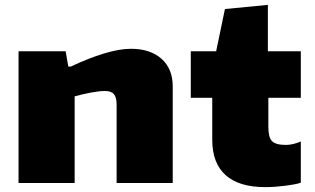

<svg xmlns="http://www.w3.org/2000/svg" viewBox="-20 -750 1290 787"><path d="M56 -540H249L260 -477H270Q344 -512 407 -531Q470 -550 517 -550Q596 -550 642 -509Q688 -468 688 -396V0H458V-321Q458 -351 447 -364Q436 -377 410 -377Q387 -377 352.5 -370.5Q318 -364 286 -355V0H56Z M1067 17Q960 17 905 -32Q850 -81 850 -177V-349H762V-540H866L902 -713L1078 -730V-540H1213V-349H1080V-230Q1080 -187 1095 -171.5Q1110 -156 1152 -156Q1180 -156 1213 -170V-1Q1201 3 1184.5 6Q1168 9 1148.5 11.5Q1129 14 1108 15.5Q1087 17 1067 17Z"/></svg>

Font: Encode Sans Wide
Style: Black
Weight: 900
Designer: Pablo Impallari, Andres Torresi
Foundry: Pablo Impallari, Andres Torresi
Version: Version 1.000; ttfautohint (v1.00) -l 8 -r 50 -G 200 -x 14 -